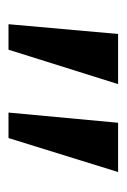

<svg xmlns="http://www.w3.org/2000/svg" viewBox="57 -797 298 452"><g transform="rotate(90 206.0 -571.0)"><path d="M245 -442 269 -700H385L305 -442ZM37 -442 60 -700H178L97 -442Z"/></g></svg>

Font: Readex Pro
Style: Regular
Weight: 400
Designer: Bonnie Shaver-Troup, Thomas Jockin
Foundry: Lexend
Version: Version 1.204; ttfautohint (v1.8.4.7-5d5b)